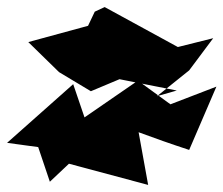

<svg xmlns="http://www.w3.org/2000/svg" viewBox="-28 -558 632 543"><path d="M507 -359 575 -450 475 -425 268 -538 240 -525 221 -485 52 -439 139 -354 229 -300 310 -334 472 -302 416 -286ZM507 -134 584 -313 454 -263 362 -330 211 -226 179 -320 -8 -154 80 -142 113 -44 167 -95 391 -35 364 -184C410 -167 455 -151 507 -134Z"/></svg>

Font: Asimov Silicon
Style: Regular
Weight: 400
Designer: Google
Version: Version 2.000980; 2014